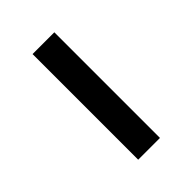

<svg xmlns="http://www.w3.org/2000/svg" viewBox="7 -423 374 374"><g transform="rotate(45 194.5 -236.0)"><path d="M340 -206H49V-266H340Z"/></g></svg>

Font: Justus
Style: Roman
Weight: 500
Version: Version 001.001